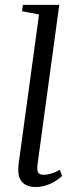

<svg xmlns="http://www.w3.org/2000/svg" viewBox="-20 -763 305 792"><path d="M127 8.5Q88.5 8.5 69.2 -14.2Q50 -37 57.5 -92L141 -703.5L71 -716.5L74.5 -743H224.5L135 -86.5Q131.5 -59.5 137.8 -50.8Q144 -42 160.5 -42Q174 -42 190.8 -46.8Q207.5 -51.5 227 -63L236 -37Q211.5 -14.5 183.2 -3Q155 8.5 127 8.5Z"/></svg>

Font: Merriweather 96pt Light
Style: Italic
Weight: 300
Italic angle: -7.8°
Version: Version 2.101